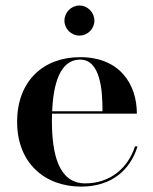

<svg xmlns="http://www.w3.org/2000/svg" viewBox="-20 -682 569 712"><path d="M219 -605.5C219 -575 244 -550 274.5 -550C305 -550 330 -575 330 -605.5C330 -636 305 -661.5 274.5 -661.5C244 -661.5 219 -636 219 -605.5ZM490 -139H480.5C455.5 -61 390.5 -2 296 -2C196 -2 172.5 -113.5 172.5 -235C172.5 -243.5 173 -252 173 -260.5H487.5C487.5 -369.5 424.5 -470 277 -470C141.5 -470 43.5 -382.5 43.5 -230C43.5 -77.5 146 10 281 10C396 10 464 -54 490 -139ZM277 -461C352 -461 360.5 -348.5 360 -269.5H173.5C177.5 -370.5 202.5 -461 277 -461Z"/></svg>

Font: Bodoni* 24pt Medium
Style: Regular
Weight: 500
Version: Version 2.3